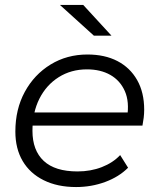

<svg xmlns="http://www.w3.org/2000/svg" viewBox="-20 -750 644 775"><path d="M287 5Q212 5 156.5 -22.5Q101 -50 71.5 -100Q42 -150 42 -219Q42 -309 80 -379Q118 -449 184 -489.5Q250 -530 333 -530Q403 -530 454 -503.5Q505 -477 533.5 -427Q562 -377 562 -307Q562 -291 560 -274.5Q558 -258 555 -243H94L103 -296H522L493 -276Q503 -339 484 -382Q465 -425 425.5 -447.5Q386 -470 331 -470Q267 -470 217 -438.5Q167 -407 139 -351.5Q111 -296 111 -222Q111 -143 156.5 -100.5Q202 -58 293 -58Q346 -58 391 -75.5Q436 -93 465 -124L497 -73Q460 -36 404.5 -15.5Q349 5 287 5ZM359 -606 222 -730H316L430 -606Z"/></svg>

Font: MOST Montserrat
Style: Italic
Weight: 400
Italic angle: -11.3°
Designer: Julieta Ulanovsky
Foundry: Julieta Ulanovsky
Version: Version 8.000;March 11, 2024;FontCreator 15.0.0.2926 64-bit